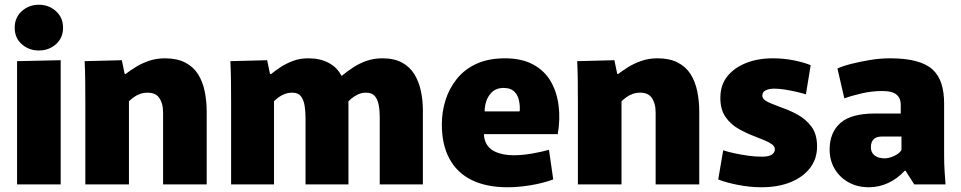

<svg xmlns="http://www.w3.org/2000/svg" viewBox="-20 -778 4056 810"><path d="M52 -520 236 -524V0H52ZM144 -565Q102 -565 72 -591.5Q42 -618 42 -661Q42 -704 72 -731Q102 -758 144 -758Q186 -758 216 -731Q246 -704 246 -661Q246 -618 216 -591.5Q186 -565 144 -565Z M340 -342Q340 -393 339.5 -437.5Q339 -482 337 -520L494 -524L506 -466H510Q527 -479 551.5 -494.5Q576 -510 607.5 -521Q639 -532 676 -532Q727 -532 761.5 -514Q796 -496 815.5 -465Q835 -434 843.5 -393Q852 -352 852 -306V0H668V-302Q668 -324 663.5 -339.5Q659 -355 651 -366Q643 -377 631 -382Q619 -387 603 -387Q586 -387 571.5 -382Q557 -377 545.5 -368.5Q534 -360 524 -351V0H340Z M955 -343Q955 -392 954.5 -433.5Q954 -475 952 -520L1107 -524L1119 -466H1124Q1141 -480 1164 -495Q1187 -510 1216 -521Q1245 -532 1281 -532Q1331 -532 1367 -512.5Q1403 -493 1420 -459H1423Q1446 -478 1471.5 -494.5Q1497 -511 1527 -521.5Q1557 -532 1593 -532Q1643 -532 1676 -514Q1709 -496 1728 -465Q1747 -434 1755.5 -394.5Q1764 -355 1764 -313V0H1582V-284Q1582 -313 1577.5 -336Q1573 -359 1561 -373Q1549 -387 1524 -387Q1505 -387 1489.5 -379.5Q1474 -372 1461 -361Q1448 -350 1439 -338L1449 -385Q1450 -353 1450 -332.5Q1450 -312 1450 -282V0H1269V-279Q1269 -308 1265 -332.5Q1261 -357 1249.5 -372Q1238 -387 1213 -387Q1195 -387 1180 -381Q1165 -375 1154 -366.5Q1143 -358 1136 -351V0H955Z M2121 12Q2032 12 1970 -18.5Q1908 -49 1876 -108.5Q1844 -168 1844 -253Q1844 -306 1859.5 -355.5Q1875 -405 1907.5 -445.5Q1940 -486 1990.5 -509Q2041 -532 2110 -532Q2181 -532 2229 -506Q2277 -480 2303 -435.5Q2329 -391 2336.5 -333.5Q2344 -276 2333 -212H1940L2040 -286Q2015 -226 2024.5 -190.5Q2034 -155 2067 -139Q2100 -123 2147 -123Q2183 -123 2223.5 -130Q2264 -137 2296 -146L2314 -21Q2270 -5 2218.5 3.5Q2167 12 2121 12ZM1941 -308H2172Q2173 -312 2173 -315Q2173 -318 2173 -321Q2173 -342 2167.5 -361.5Q2162 -381 2147 -394Q2132 -407 2105 -407Q2072 -407 2052.5 -386.5Q2033 -366 2027 -334Q2021 -302 2029 -268Z M2418 -342Q2418 -393 2417.5 -437.5Q2417 -482 2415 -520L2572 -524L2584 -466H2588Q2605 -479 2629.5 -494.5Q2654 -510 2685.5 -521Q2717 -532 2754 -532Q2805 -532 2839.5 -514Q2874 -496 2893.5 -465Q2913 -434 2921.5 -393Q2930 -352 2930 -306V0H2746V-302Q2746 -324 2741.5 -339.5Q2737 -355 2729 -366Q2721 -377 2709 -382Q2697 -387 2681 -387Q2664 -387 2649.5 -382Q2635 -377 2623.5 -368.5Q2612 -360 2602 -351V0H2418Z M3192 12Q3144 12 3093 2Q3042 -8 3010 -21L3031 -144Q3048 -138 3075.5 -132Q3103 -126 3134 -121.5Q3165 -117 3194 -117Q3224 -117 3236.5 -126Q3249 -135 3249 -148Q3249 -160 3237 -169Q3225 -178 3205.5 -186Q3186 -194 3163 -203Q3131 -215 3097.5 -233.5Q3064 -252 3041.5 -283.5Q3019 -315 3019 -365Q3019 -419 3048 -455.5Q3077 -492 3127 -512Q3177 -532 3240 -532Q3286 -532 3328.5 -523.5Q3371 -515 3400 -503L3380 -380Q3364 -385 3340.5 -390.5Q3317 -396 3292 -400Q3267 -404 3246 -404Q3225 -404 3210.5 -397Q3196 -390 3196 -375Q3196 -364 3207 -355.5Q3218 -347 3237 -340Q3256 -333 3278 -324Q3311 -313 3345.5 -294Q3380 -275 3403.5 -243.5Q3427 -212 3427 -160Q3427 -108 3397.5 -69.5Q3368 -31 3315.5 -9.5Q3263 12 3192 12Z M3646 12Q3597 12 3559.5 -9Q3522 -30 3501 -66Q3480 -102 3480 -147Q3480 -184 3492 -212.5Q3504 -241 3527 -260.5Q3550 -280 3586 -289.5Q3622 -299 3668 -299H3780V-337Q3780 -350 3776 -360Q3772 -370 3763 -378Q3754 -386 3739 -390Q3724 -394 3702 -394Q3658 -394 3615 -384Q3572 -374 3542 -363L3513 -489Q3537 -500 3573 -509Q3609 -518 3651 -525Q3693 -532 3735 -532Q3800 -532 3844.5 -520Q3889 -508 3914.5 -484.5Q3940 -461 3951.5 -425Q3963 -389 3963 -342V-120Q3963 -89 3965 -56Q3967 -23 3969 0H3837L3800 -58H3797Q3766 -24 3727 -6Q3688 12 3646 12ZM3712 -110Q3730 -110 3752 -120Q3774 -130 3783 -145V-202H3700Q3691 -202 3683 -200Q3675 -198 3668.5 -193Q3662 -188 3658 -179Q3654 -170 3654 -157Q3654 -134 3670 -122Q3686 -110 3712 -110Z"/></svg>

Font: Murecho Thin ExtraBold
Style: Regular
Weight: 800
Version: Version 1.010